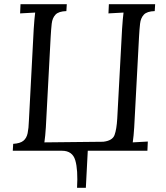

<svg xmlns="http://www.w3.org/2000/svg" viewBox="-20 -720 794 917"><path d="M348 177Q353 91 339.5 45.5Q326 0 276 0V-17L400 -15L390 177ZM721 -700 719 -667Q682 -666 667 -650Q652 -634 649 -607Q646 -580 644 -544L621 -112Q620 -92 618 -73.5Q616 -55 614 -40Q632 -41 650 -42Q668 -43 686 -44L684 0H41L43 -33Q76 -35 91.5 -47.5Q107 -60 112 -84Q117 -108 118 -143L141 -581Q143 -608 144.5 -627.5Q146 -647 148 -660Q130 -659 112 -658Q94 -657 76 -656L78 -700H299L297 -667Q260 -666 245 -650Q230 -634 227 -607Q224 -580 222 -544L199 -112Q198 -92 196 -73.5Q194 -55 192 -40L473 -43Q517 -48 527 -75Q537 -102 540 -154L563 -581Q565 -608 566.5 -627.5Q568 -647 570 -660Q552 -659 534 -658Q516 -657 498 -656L500 -700Z"/></svg>

Font: Lora Italic
Style: Italic
Weight: 400
Italic angle: -3°
Designer: Olga Karpushina, Alexei Vanyashin (Cyrillic)
Foundry: Cyreal
Version: Version 2.210; ttfautohint (v1.8.1.43-b0c9)